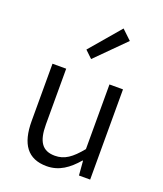

<svg xmlns="http://www.w3.org/2000/svg" viewBox="-157 -965 917 1080"><g transform="rotate(20 301.0 -425.0)"><path d="M251 13C326 13 380 -27 431 -86H434L441 0H508V-540H427V-153C373 -87 332 -58 275 -58C200 -58 168 -103 168 -207V-540H86V-197C86 -59 138 13 251 13ZM281 -639 451 -809 394 -863 238 -680Z"/></g></svg>

Font: Noto Sans JP DemiLight
Style: Regular
Weight: 350
Designer: Ryoko NISHIZUKA 西塚涼子 (kana, bopomofo & ideographs); Paul D. Hunt (Latin, Greek & Cyrillic); Sandoll Communications 산돌커뮤니
Foundry: Adobe
Version: Version 2.004;hotconv 1.0.118;makeotfexe 2.5.65603